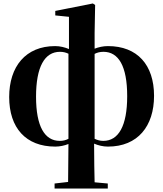

<svg xmlns="http://www.w3.org/2000/svg" viewBox="-20 -829 942 1108"><path d="M603 17C775 17 869 -101 869 -276C869 -454 773 -563 603 -563C575 -563 549 -557 526 -548V-639L529 -800L516 -809L299 -766V-740L378 -732V-546C354 -556 327 -563 298 -563C128 -563 33 -445 33 -269C33 -91 129 17 299 17C326 17 352 11 375 2L373 221L295 230V259H602V230L526 223C525 152 523 113 523 0C547 10 574 17 603 17ZM375 -28C360 -20 344 -16 325 -16C238 -16 188 -99 188 -271C188 -444 238 -530 326 -530C345 -530 360 -526 375 -519ZM526 -518C541 -526 558 -530 577 -530C664 -530 714 -448 714 -274C714 -102 664 -16 576 -16C557 -16 541 -21 526 -28Z"/></svg>

Font: Noto Serif CJK HK Black
Style: Regular
Weight: 900
Designer: Ryoko NISHIZUKA 西塚涼子 (kana & ideographs); Frank Grießhammer (Latin, Greek & Cyrillic); Wenlong ZHANG 张文龙 (bopomofo); San
Foundry: Adobe
Version: Version 2.001;hotconv 1.1.0;makeotfexe 2.6.0